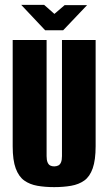

<svg xmlns="http://www.w3.org/2000/svg" viewBox="-20 -755 444 787"><path d="M202 12Q164 12 133 6.5Q102 1 79.5 -15Q57 -31 44.5 -64.5Q32 -98 32 -155V-591H171V-115Q171 -99 175 -89.5Q179 -80 186 -76.5Q193 -73 202 -73Q211 -73 218.5 -76.5Q226 -80 230 -89.5Q234 -99 234 -115V-591H372V-156Q372 -99 360 -65Q348 -31 325.5 -15Q303 1 271.5 6.5Q240 12 202 12ZM165 -631 67 -735H161L203 -698L245 -734H337L239 -631Z"/></svg>

Font: Alumni Sans ExtraBold
Style: Regular
Weight: 800
Designer: Robert E. Leuschke
Foundry: Robert E. Leuschke
Version: Version 1.018